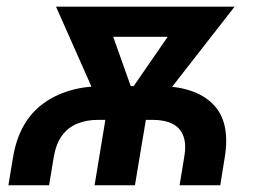

<svg xmlns="http://www.w3.org/2000/svg" viewBox="-20 -549 765 569"><path d="M4.9 0 18.6 -82.5Q36.1 -188.5 106.9 -241.2Q177.7 -293.9 287.6 -293.9H448.2Q557.1 -293.9 610.4 -241.2Q663.6 -188.5 646 -82.5L632.8 0H512.2L525.9 -83Q532.7 -121.1 523.4 -145.8Q514.2 -170.4 491 -182.1Q467.8 -193.8 431.6 -193.8H271Q236.3 -193.8 209 -182.6Q181.6 -171.4 163.8 -147.2Q146 -123 139.2 -83L125.5 0ZM260.3 0 302.7 -257.3H422.9L379.9 0ZM292.5 -198.7 146 -529.3H283.7L388.2 -235.4L370.1 -198.7ZM341.3 -198.7 337.9 -238.3 538.6 -529.3H675.3L417.5 -198.7ZM220.2 -439.9 234.9 -529.3H603L588.4 -439.9Z"/></svg>

Font: Inter 24pt SemiBold
Style: Italic
Weight: 600
Italic angle: -9.3988°
Designer: Rasmus Andersson
Foundry: rsms
Version: Version 4.001;git-66647c0bb